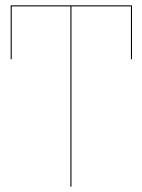

<svg xmlns="http://www.w3.org/2000/svg" viewBox="-20 -700 534 720"><path d="M475 -679V-478H471V-676H248V0H244V-676H24V-478H20V-680H473V-679Z"/></svg>

Font: FiraGO Four
Style: Regular
Weight: 100
Designer: bBox Type
Foundry: bBox Type GmbH
Version: Version 1.001